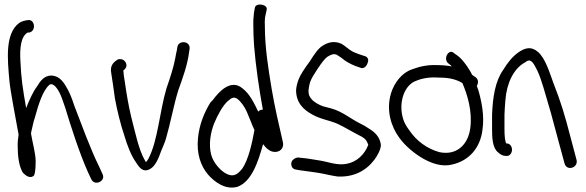

<svg xmlns="http://www.w3.org/2000/svg" viewBox="-20 -761 2645 867"><path d="M112 -614C145 -621 138 -677 104 -670C92 -668 80 -666 66 -657C2 -608 14 -493 22 -401C26 -352 52 -220 64 -153C61 -135 59 -114 60 -97C60 -54 66 -12 82 17C87 22 110 50 132 33C142 24 141 -38 141 -38C139 -75 127 -116 120 -158C120 -159 121 -161 121 -165L127 -191C130 -205 133 -218 138 -232C153 -286 172 -350 202 -377C205 -379 207 -381 212 -381C227 -378 238 -363 249 -342C257 -326 265 -303 274 -276C301 -187 339 -69 377 16L392 48C408 82 459 56 443 25L428 -8C388 -88 348 -200 315 -285C306 -314 296 -338 286 -357C269 -388 251 -417 214 -420H213C179 -420 162 -395 146 -369C127 -343 112 -308 98 -273C82 -366 76 -402 72 -488C69 -543 74 -597 105 -614Z M834 -527 836 -539C842 -577 786 -581 781 -549L779 -536C777 -528 774 -514 771 -496C763 -454 747 -406 732 -363C700 -255 693 -125 650 -44C647 -38 642 -32 639 -29C637 -31 635 -35 633 -40H632V-41C606 -87 590 -166 572 -235C560 -286 551 -339 544 -389C540 -412 538 -426 537 -443C541 -446 551 -453 551 -466C551 -480 539 -494 523 -494C517 -494 512 -494 504 -487C490 -477 477 -462 482 -433C488 -399 493 -357 499 -316C509 -262 525 -197 542 -147C555 -103 572 -59 594 -28C607 -8 624 21 658 2C683 -12 697 -49 708 -80C715 -97 724 -116 730 -137C750 -206 764 -285 785 -353C804 -406 827 -468 834 -527Z M1167 -266C1158 -266 1151 -263 1146 -257C1128 -295 1107 -338 1075 -362C1023 -406 969 -348 940 -308C936 -305 933 -301 930 -298C903 -254 880 -200 874 -137C867 -67 886 -12 920 28C949 61 998 97 1050 83H1051C1116 60 1145 -28 1168 -110C1180 -94 1199 -73 1225 -75C1252 -77 1263 -100 1257 -121C1240 -195 1221 -275 1207 -358C1192 -448 1176 -546 1176 -644C1175 -665 1176 -682 1179 -693L1184 -716C1192 -742 1136 -750 1131 -727L1127 -705C1125 -688 1123 -667 1124 -642C1124 -619 1125 -590 1127 -558C1135 -460 1150 -359 1167 -266ZM934 -61C921 -109 931 -163 947 -204C963 -242 986 -285 1010 -306H1011C1024 -319 1037 -325 1051 -315C1067 -304 1086 -277 1095 -255L1114 -209C1118 -198 1123 -186 1129 -174C1118 -111 1101 -40 1075 -1C1055 24 1037 40 1005 25C977 12 944 -25 934 -61Z M1700 -106C1696 -143 1672 -165 1645 -181C1635 -188 1622 -196 1607 -203C1564 -224 1527 -257 1477 -271L1439 -281C1421 -287 1398 -300 1388 -312C1378 -324 1373 -331 1373 -352C1378 -395 1384 -403 1414 -450C1434 -480 1449 -499 1459 -505C1475 -515 1488 -520 1502 -513L1523 -499C1540 -484 1562 -472 1585 -463L1605 -456C1623 -447 1637 -463 1641 -480C1645 -490 1643 -505 1623 -509L1602 -516C1589 -521 1577 -525 1569 -530C1553 -539 1540 -553 1521 -564H1520C1490 -577 1462 -571 1436 -554C1418 -543 1401 -519 1379 -484C1353 -449 1336 -422 1329 -404C1322 -386 1318 -369 1317 -354C1317 -295 1353 -264 1390 -244C1426 -223 1467 -218 1504 -202C1538 -186 1577 -162 1615 -143C1631 -133 1636 -126 1643 -107C1627 -64 1591 -29 1544 -21C1501 -13 1461 -31 1419 -37C1395 -40 1371 -46 1342 -48L1324 -50C1323 -50 1310 -46 1306 -42C1292 -32 1293 -14 1301 -3C1305 1 1310 4 1318 5L1335 8C1363 11 1389 16 1414 19C1442 23 1474 32 1504 36C1577 40 1633 10 1670 -39C1682 -55 1698 -81 1700 -104Z M1783 -139C1811 -100 1856 -64 1894 -43C1927 -25 1974 -6 2021 -18C2096 -34 2150 -92 2159 -178C2168 -240 2154 -306 2140 -354L2133 -373C2140 -384 2142 -401 2128 -412L2112 -423C2109 -430 2105 -436 2101 -443C2086 -469 2062 -501 2037 -516L2029 -522C2007 -542 1980 -497 2003 -476L2013 -468C2015 -467 2017 -465 2020 -461C2000 -465 1977 -467 1954 -467C1912 -469 1875 -461 1841 -448C1795 -433 1761 -388 1746 -341C1722 -262 1747 -188 1783 -139ZM1859 -396C1884 -407 1919 -413 1953 -411C1999 -411 2035 -406 2068 -386C2091 -332 2113 -260 2104 -185C2094 -104 2039 -58 1964 -74C1909 -89 1860 -125 1828 -173C1817 -188 1808 -202 1802 -219C1776 -296 1806 -378 1859 -396Z M2262 -307C2268 -388 2300 -448 2345 -476H2346C2363 -488 2370 -493 2383 -481C2390 -474 2397 -461 2406 -443C2416 -422 2425 -396 2434 -366C2460 -280 2474 -230 2503 -120L2529 -24C2538 13 2590 -2 2584 -37L2558 -135C2529 -247 2513 -299 2479 -386C2460 -438 2443 -496 2410 -526C2379 -553 2352 -545 2323 -526C2294 -506 2272 -478 2252 -445C2216 -394 2205 -322 2202 -243V-180C2202 -141 2203 -94 2229 -73C2240 -63 2251 -57 2263 -57H2270C2282 -57 2292 -70 2292 -85C2292 -100 2282 -113 2270 -113H2267C2260 -121 2258 -148 2258 -180V-243C2259 -264 2260 -284 2262 -307Z"/></svg>

Font: Stray Cat
Style: BdCn
Weight: 700
Version: Version 1.0